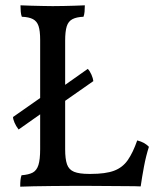

<svg xmlns="http://www.w3.org/2000/svg" viewBox="-20 -699 600 722"><path d="M321 -45Q377 -45 409 -57Q441 -69 460.5 -97Q480 -125 496 -171Q511 -167 521 -161.5Q531 -156 540 -147Q529 -113 521.5 -73Q514 -33 509 2Q490 1 458.5 1Q427 1 389.5 0.5Q352 0 315 0Q287 0 250.5 0Q214 0 176.5 0.5Q139 1 107 1.5Q75 2 56 3Q56 -11 57 -21.5Q58 -32 61 -40Q88 -42 103 -50Q118 -58 124.5 -78.5Q131 -99 131 -138V-549Q131 -583 125 -601Q119 -619 104 -627Q89 -635 62 -636Q59 -644 58 -655.5Q57 -667 57 -679Q77 -678 99.5 -677.5Q122 -677 143 -676.5Q164 -676 178 -676Q200 -676 220 -676.5Q240 -677 259.5 -677.5Q279 -678 299 -679Q299 -666 298 -655Q297 -644 294 -636Q268 -635 252.5 -627Q237 -619 231 -600Q225 -581 225 -546V-138Q225 -101 232 -81Q239 -61 258.5 -53Q278 -45 315 -45ZM178 -287 184 -351 310 -440Q318 -432 324 -418Q330 -404 331 -394ZM50 -212Q40 -225 34.5 -238Q29 -251 29 -259L169 -357L172 -298Z"/></svg>

Font: Vollkorn
Style: Regular
Weight: 400
Designer: Friedrich Althausen
Foundry: Friedrich Althausen
Version: Version 5.001